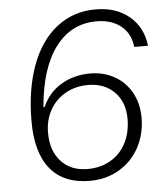

<svg xmlns="http://www.w3.org/2000/svg" viewBox="-53 -776 715 833"><g transform="rotate(-5 305.0 -359.5)"><path d="M75 -268Q75 -407 113.5 -511.5Q152 -616 224.5 -672.5Q297 -729 394 -729Q483 -729 540.5 -681Q598 -633 607 -552H547Q541 -611 499.5 -644Q458 -677 393 -677Q283 -677 214.5 -586Q146 -495 132 -327L137 -326Q164 -388 220 -421Q276 -454 346 -454Q404 -454 451 -428Q498 -402 525 -354Q552 -306 552 -244Q552 -173 521 -115Q490 -57 433.5 -23.5Q377 10 305 10Q192 10 133.5 -61Q75 -132 75 -268ZM491 -244Q491 -317 447.5 -361Q404 -405 333 -405Q278 -405 234.5 -380.5Q191 -356 166.5 -312.5Q142 -269 142 -213Q142 -135 184.5 -88.5Q227 -42 300 -42Q356 -42 399.5 -67Q443 -92 467 -138Q491 -184 491 -244Z"/></g></svg>

Font: Mona Sans Light
Style: Italic
Weight: 300
Italic angle: -11.7°
Designer: Deni Anggara
Foundry: GitHub
Version: Version 2.000